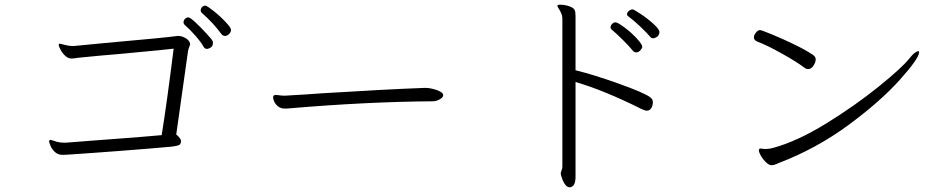

<svg xmlns="http://www.w3.org/2000/svg" viewBox="-20 -741 4040 817"><path d="M711 -117Q622 -109 492 -99Q362 -89 269 -83L246 -82Q227 -82 214 -94Q201 -106 195 -120.5Q189 -135 189 -139Q189 -143 191 -144Q193 -146 194 -146Q197 -146 214.5 -140Q232 -134 252 -134H262L391 -144Q586 -158 668 -166Q690 -303 719 -534Q658 -527 601 -522Q544 -517 496 -512Q409 -505 311 -495Q306 -494 299.5 -493Q293 -492 284 -492Q270 -492 257.5 -503.5Q245 -515 237.5 -529.5Q230 -544 230 -550Q230 -554 232 -555Q232 -555 234 -555Q237 -555 255.5 -550Q274 -545 291 -545L302 -546L427 -558Q687 -581 735 -588H739Q752 -588 766.5 -580.5Q781 -573 786 -563Q789 -557 789 -553Q789 -550 785 -540.5Q781 -531 780 -523L730 -169Q749 -152 750 -143V-139Q750 -128 742 -124Q734 -120 711 -117ZM781 -667Q789 -667 811.5 -646Q834 -625 857.5 -599.5Q881 -574 885 -566Q886 -564 886 -558Q886 -545 877 -539Q868 -533 860 -533Q852 -533 847 -541Q836 -561 812 -588.5Q788 -616 765 -636Q761 -640 761 -646Q761 -654 767 -660.5Q773 -667 781 -667ZM854 -717Q860 -717 888 -695Q916 -673 939.5 -648Q963 -623 963 -614Q963 -604 954.5 -596Q946 -588 938 -588Q929 -588 923 -595Q888 -643 839 -686Q834 -690 834 -697Q834 -705 840 -711Q846 -717 854 -717Z M1866 -336Q1866 -327 1851.5 -318.5Q1837 -310 1821 -310Q1541 -308 1212 -280Q1205 -279 1192 -279Q1175 -279 1163.5 -288Q1152 -297 1147 -308.5Q1142 -320 1142 -326Q1142 -331 1144.5 -334Q1147 -337 1152 -337Q1159 -337 1168.5 -335.5Q1178 -334 1190 -334H1194Q1301 -340 1350 -344Q1624 -361 1787 -367H1790Q1812 -367 1839 -357.5Q1866 -348 1866 -336Z M2759 -578Q2752 -578 2747 -584Q2734 -600 2705 -627.5Q2676 -655 2653 -672Q2648 -675 2648 -680Q2648 -687 2655.5 -694Q2663 -701 2672 -701Q2677 -701 2707 -681Q2737 -661 2761.5 -638.5Q2786 -616 2786 -605Q2786 -594 2778 -586Q2767 -578 2759 -578ZM2353 -719Q2353 -721 2364 -721Q2385 -721 2406 -713Q2421 -707 2425 -699Q2429 -691 2429 -673V-442Q2507 -423 2614.5 -384.5Q2722 -346 2747 -327Q2758 -319 2758 -306Q2758 -291 2751 -280.5Q2744 -270 2733 -270Q2725 -270 2710 -277Q2550 -357 2429 -392V11Q2429 50 2409 55Q2408 56 2405 56Q2391 56 2381.5 39.5Q2372 23 2367 4Q2366 1 2366 -2Q2366 -7 2369.5 -16Q2373 -25 2373 -31V-659Q2373 -676 2366 -689Q2363 -696 2357.5 -704Q2352 -712 2352 -716Q2352 -718 2353 -719ZM2599 -646Q2608 -646 2637 -624.5Q2666 -603 2689.5 -577.5Q2713 -552 2713 -542Q2713 -536 2705 -527Q2697 -518 2687 -518Q2679 -518 2673 -525Q2658 -544 2628.5 -573Q2599 -602 2583 -615Q2578 -619 2578 -625Q2578 -632 2584.5 -639Q2591 -646 2599 -646Z M3214 -613Q3220 -613 3265 -594.5Q3310 -576 3359.5 -552Q3409 -528 3437 -509Q3451 -500 3451 -489Q3451 -476 3441.5 -461.5Q3432 -447 3418 -447Q3411 -447 3404 -452Q3375 -475 3309 -512Q3243 -549 3205 -563Q3188 -569 3188 -582Q3188 -590 3192 -595Q3202 -613 3214 -613ZM3211 -107Q3214 -109 3217 -109Q3220 -109 3225 -108Q3230 -107 3239 -107Q3254 -107 3271 -112Q3373 -140 3495.5 -215.5Q3618 -291 3719 -372.5Q3820 -454 3851 -494Q3874 -523 3888 -523Q3891 -523 3891 -519Q3891 -493 3809 -401.5Q3727 -310 3591 -209.5Q3455 -109 3293 -47Q3275 -38 3263 -38Q3253 -38 3240.5 -49.5Q3228 -61 3218.5 -77Q3209 -93 3209 -102Q3209 -106 3211 -107Z"/></svg>

Font: JyunsaiKaai Light
Style: Regular
Weight: 300
Designer: Fontworks Inc.
Version: Version 0.030;April 7, 2024;FontCreator 14.0.0.2901 64-bit